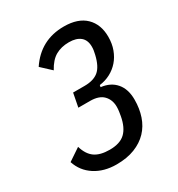

<svg xmlns="http://www.w3.org/2000/svg" viewBox="-172 -824 883 950"><g transform="rotate(-30 270.0 -349.0)"><path d="M275 -404Q326 -404 354.5 -427.5Q383 -451 397 -511Q400 -524 401.5 -533.5Q403 -543 403 -554Q403 -592 380 -611Q357 -630 315 -630Q271 -630 238.5 -611.5Q206 -593 181 -547L125 -599Q199 -710 332 -710Q413 -710 455.5 -668.5Q498 -627 498 -556Q498 -517 486 -484.5Q474 -452 453 -428Q432 -404 403.5 -389Q375 -374 342 -370L340 -359Q394 -353 424.5 -317.5Q455 -282 455 -222Q455 -171 440.5 -128Q426 -85 396.5 -54Q367 -23 322.5 -5.5Q278 12 218 12Q147 12 96 -21Q45 -54 26 -112L96 -159Q110 -111 140.5 -89.5Q171 -68 225 -68Q284 -68 314 -96.5Q344 -125 355 -184Q357 -195 359 -208.5Q361 -222 361 -235Q361 -275 336.5 -300.5Q312 -326 261 -326H194L209 -404Z"/></g></svg>

Font: IBM Plex Sans Cond Text
Style: Italic
Weight: 450
Width: 3
Italic angle: -11°
Designer: Mike Abbink, Paul van der Laan, Pieter van Rosmalen
Foundry: Bold Monday
Version: Version 1.3